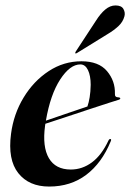

<svg xmlns="http://www.w3.org/2000/svg" viewBox="-20 -676 478 705"><path d="M386.5 -157Q354 -77.5 296.8 -34.2Q239.5 9 160.5 9Q86 9 47 -40.5Q8 -90 20.5 -184.5Q30 -257.5 66.8 -318Q103.5 -378.5 158.8 -414.8Q214 -451 279 -451Q342.5 -451 373 -414.8Q403.5 -378.5 402 -331Q401 -318.5 415.5 -318.5Q421 -318 421.5 -315Q422.5 -312 417 -310Q409.5 -308 379.5 -298.2Q349.5 -288.5 308 -274.8Q266.5 -261 223.5 -246.8Q180.5 -232.5 146.5 -221.5Q146 -218 145.5 -214.5Q135 -137 159.5 -95.2Q184 -53.5 240 -53.5Q282 -53.5 317.5 -79.8Q353 -106 378.5 -160.5Q382 -166.5 385.5 -165.5Q390 -164.5 386.5 -157ZM275 -439.5Q237 -439.5 201 -384.2Q165 -329 148.5 -233Q186.5 -246 230.8 -261.2Q275 -276.5 301 -285Q306 -299 309.2 -318.8Q312.5 -338.5 313 -364.5Q313 -398 303 -418.8Q293 -439.5 275 -439.5ZM332 -599.5Q349 -626.5 366.8 -641.2Q384.5 -656 404 -656Q426 -656 433.2 -643Q440.5 -630 437 -616.5Q431.5 -595.5 414.8 -580Q398 -564.5 377 -552L262 -481Q258 -478.5 256.5 -480.5Q255.5 -482 258 -486.5Z"/></svg>

Font: Fraunces 144pt SemiBold
Style: Italic
Weight: 600
Italic angle: -16°
Version: Version 1.000;[0bf87f6ff]